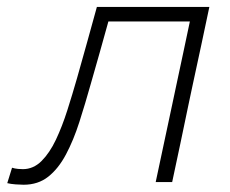

<svg xmlns="http://www.w3.org/2000/svg" viewBox="-60 -514 648 542"><path d="M6.5 7.5Q-2 7.5 -15.8 6.5Q-29.5 5.5 -39.5 3L-26 -40.5Q-18 -38 -9.2 -37.2Q-0.5 -36.5 4.5 -36.5Q34 -36.5 57 -59.2Q80 -82 97.8 -119.5Q115.5 -157 130 -202.5Q144.5 -248 157.5 -293.5Q171.5 -344 186 -395Q200 -446 213.5 -494.5H531Q519 -439 508 -386Q496.5 -333 483 -270L472.5 -220.5Q460 -160 449 -108Q437.5 -56 426 0H379.5Q391.5 -56 402.5 -108Q413.5 -160 426.5 -220.5L437 -270Q448 -322.5 457.5 -366Q466.5 -409 476 -453.5H246Q234 -410.5 221.8 -366.8Q209.5 -323 196.5 -278Q180.5 -221 164 -169.5Q147.5 -118 126.2 -78Q105 -38 76.2 -15.2Q47.5 7.5 6.5 7.5Z"/></svg>

Font: Heraclito ExtraLight
Style: Italic
Weight: 200
Italic angle: -12°
Designer: Kostas Bartsokas (font) & Cristiano Sobral (main changes)
Foundry: Kostas Bartsokas (font) & Cristiano Sobral (main changes)
Version: Version 1.00;July 8, 2020;FontCreator 13.0.0.2655 64-bit